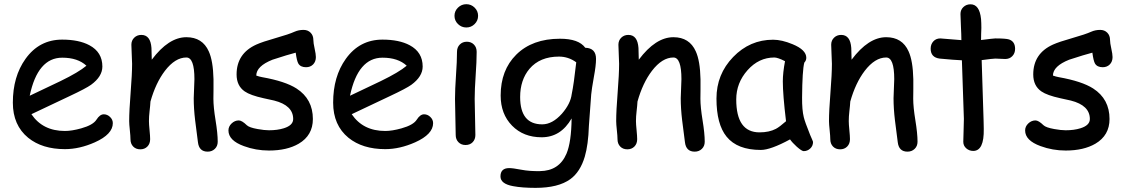

<svg xmlns="http://www.w3.org/2000/svg" viewBox="-20 -703 5474 934"><path d="M295.9 22.5Q185.5 22.5 117.2 -32.7Q42.5 -93.8 42.5 -203.6Q42.5 -330.6 104 -416.5Q170.9 -510.3 282.7 -510.3Q363.8 -510.3 415 -482.9Q478 -449.2 478 -379.4Q478 -330.6 422.9 -290.5Q398.4 -272.9 319.3 -235.8L132.8 -147.5Q160.2 -106.9 200.9 -86.4Q241.7 -65.9 295.9 -65.9Q329.6 -65.9 375 -78.6Q432.6 -94.7 449.2 -120.8Q465.8 -147 484.9 -147Q502 -147 515.4 -134Q528.8 -121.1 528.8 -104Q528.8 -49.8 441.4 -10.7Q366.7 22.5 295.9 22.5ZM282.7 -422.4Q223.1 -422.4 183.6 -376.2Q144 -330.1 124.5 -237.3L274.4 -308.6Q362.8 -351.6 400.4 -383.3Q358.4 -422.4 282.7 -422.4Z M990.2 34.7Q948.2 34.7 942.9 -11.2L929.2 -118.2Q922.4 -175.3 922.4 -225.1Q922.4 -238.8 924.1 -271.5Q925.8 -304.2 925.8 -317.9Q925.8 -423.3 886.7 -423.3Q832 -423.3 782.2 -358.4Q737.3 -299.3 711.9 -209Q710.9 -189.9 707.5 -161.1Q704.6 -136.7 704.6 -113.8Q704.6 -99.1 707.5 -69.8Q710.4 -40.5 710.4 -25.9Q710.4 -3.9 697 9.8Q683.6 23.4 662.6 23.4Q641.1 23.4 627.9 9.8Q614.7 -3.9 614.7 -25.9Q614.7 -40.5 611.6 -69.8Q608.4 -99.1 608.4 -113.8Q608.4 -164.1 615.5 -253.2Q622.6 -342.3 622.6 -392.6Q622.6 -408.2 620.8 -439Q619.1 -469.7 619.1 -485.4Q619.1 -506.3 633.1 -519.8Q647 -533.2 667.5 -533.2Q712.4 -533.2 716.8 -469.7L718.3 -412.6Q800.3 -522 886.7 -522Q964.8 -522 995.6 -453.1Q1016.6 -407.2 1018.6 -317.4V-268.1L1018.1 -222.7Q1018.1 -182.1 1028.6 -117.9Q1039.1 -53.7 1039.1 -13.7Q1039.1 7.8 1025.1 21.2Q1011.2 34.7 990.2 34.7Z M1468.8 -376Q1441.9 -376 1431.2 -394Q1423.8 -406.7 1418.5 -446.8Q1381.8 -437.5 1305.7 -412.6Q1227.1 -381.3 1226.6 -335.4Q1241.2 -330.1 1255.4 -327.6Q1367.7 -307.6 1422.4 -272.5Q1502 -221.2 1502 -124Q1502 -44.4 1433.1 -3.9Q1376 29.3 1288.6 29.3Q1224.6 29.3 1166.5 7.8Q1091.3 -19.5 1091.3 -68.4Q1091.3 -87.9 1106.7 -102.5Q1122.1 -117.2 1141.6 -117.2Q1156.7 -117.2 1180.7 -93.8Q1192.4 -82.5 1233.4 -75.2Q1266.1 -69.3 1288.6 -69.3Q1329.6 -69.3 1360.8 -79.1Q1406.2 -93.3 1406.2 -124Q1406.2 -190.4 1313.5 -213.9L1262.7 -225.1Q1197.8 -239.3 1170.4 -258.3Q1130.9 -285.6 1130.9 -340.8Q1130.9 -442.9 1227.1 -486.3Q1256.3 -499.5 1320.8 -517.8Q1385.3 -536.1 1413.1 -548.8Q1433.1 -557.6 1456.5 -557.6Q1477.5 -557.6 1491 -543.9Q1504.4 -530.3 1504.4 -508.3Q1504.4 -494.1 1510.5 -466.8Q1516.6 -439.5 1516.6 -425.3Q1516.6 -403.3 1503.2 -389.6Q1489.7 -376 1468.8 -376Z M1854 22.5Q1743.7 22.5 1675.3 -32.7Q1600.6 -93.8 1600.6 -203.6Q1600.6 -330.6 1662.1 -416.5Q1729 -510.3 1840.8 -510.3Q1921.9 -510.3 1973.1 -482.9Q2036.1 -449.2 2036.1 -379.4Q2036.1 -330.6 1981 -290.5Q1956.5 -272.9 1877.4 -235.8L1690.9 -147.5Q1718.3 -106.9 1759 -86.4Q1799.8 -65.9 1854 -65.9Q1887.7 -65.9 1933.1 -78.6Q1990.7 -94.7 2007.3 -120.8Q2023.9 -147 2043 -147Q2060.1 -147 2073.5 -134Q2086.9 -121.1 2086.9 -104Q2086.9 -49.8 1999.5 -10.7Q1924.8 22.5 1854 22.5ZM1840.8 -422.4Q1781.2 -422.4 1741.7 -376.2Q1702.1 -330.1 1682.6 -237.3L1832.5 -308.6Q1920.9 -351.6 1958.5 -383.3Q1916.5 -422.4 1840.8 -422.4Z M2248.5 -569.3Q2225.1 -569.3 2208 -585.9Q2190.9 -602.5 2190.9 -626Q2190.9 -649.4 2208 -666Q2225.1 -682.6 2248.5 -682.6Q2272 -682.6 2288.8 -666Q2305.7 -649.4 2305.7 -626Q2305.7 -602.5 2288.8 -585.9Q2272 -569.3 2248.5 -569.3ZM2289.1 -221.7Q2289.1 -192.4 2290.8 -134Q2292.5 -75.7 2292.5 -46.4Q2292.5 -24.9 2279.3 -11.2Q2266.1 2.4 2244.6 2.4Q2223.6 2.4 2210.2 -11.2Q2196.8 -24.9 2196.8 -46.4Q2196.8 -75.7 2195.1 -134Q2193.4 -192.4 2193.4 -221.7Q2193.4 -267.6 2198.2 -336.2Q2203.1 -404.8 2203.1 -450.7Q2203.1 -472.7 2216.6 -486.3Q2230 -500 2251 -500Q2272 -500 2285.4 -486.3Q2298.8 -472.7 2298.8 -450.7Q2298.8 -404.8 2293.9 -336.2Q2289.1 -267.6 2289.1 -221.7Z M2856 -243.7 2844.7 -90.3Q2841.8 1 2824.7 59.1Q2802.7 133.3 2754.4 168.5Q2695.8 210.9 2585 210.9Q2520 210.9 2476.1 202.6Q2414.6 191.4 2414.6 155.3Q2414.6 114.7 2457 114.7Q2474.6 114.7 2515.6 122.6Q2556.6 130.4 2606.4 129.4Q2700.2 128.4 2735.8 44.4Q2759.3 -11.2 2760.7 -127Q2734.4 -81.1 2698 -58.1Q2661.6 -35.2 2614.7 -35.2Q2526.4 -35.2 2470.9 -91.8Q2415.5 -148.4 2415.5 -238.3Q2415.5 -361.8 2491.2 -437Q2569.3 -514.6 2704.1 -514.6Q2749.5 -514.6 2780.3 -503.7Q2811 -492.7 2827.1 -470.7Q2879.4 -469.2 2879.4 -416.5Q2879.4 -383.8 2869.1 -329.6Q2857.9 -266.6 2856 -243.7ZM2699.2 -427.7Q2606.4 -427.7 2555.7 -368.2Q2510.3 -314 2510.3 -231Q2510.3 -164.6 2537.1 -131.3Q2564 -98.1 2617.7 -98.1Q2667 -98.1 2713.4 -149.9Q2755.4 -198.2 2761.2 -245.1Q2771.5 -294.4 2783.2 -399.9Q2763.7 -414.1 2742.7 -420.9Q2721.7 -427.7 2699.2 -427.7Z M3359.4 34.7Q3317.4 34.7 3312 -11.2L3298.3 -118.2Q3291.5 -175.3 3291.5 -225.1Q3291.5 -238.8 3293.2 -271.5Q3294.9 -304.2 3294.9 -317.9Q3294.9 -423.3 3255.9 -423.3Q3201.2 -423.3 3151.4 -358.4Q3106.4 -299.3 3081.1 -209Q3080.1 -189.9 3076.7 -161.1Q3073.7 -136.7 3073.7 -113.8Q3073.7 -99.1 3076.7 -69.8Q3079.6 -40.5 3079.6 -25.9Q3079.6 -3.9 3066.2 9.8Q3052.7 23.4 3031.7 23.4Q3010.3 23.4 2997.1 9.8Q2983.9 -3.9 2983.9 -25.9Q2983.9 -40.5 2980.7 -69.8Q2977.5 -99.1 2977.5 -113.8Q2977.5 -164.1 2984.6 -253.2Q2991.7 -342.3 2991.7 -392.6Q2991.7 -408.2 2990 -439Q2988.3 -469.7 2988.3 -485.4Q2988.3 -506.3 3002.2 -519.8Q3016.1 -533.2 3036.6 -533.2Q3081.5 -533.2 3085.9 -469.7L3087.4 -412.6Q3169.4 -522 3255.9 -522Q3334 -522 3364.7 -453.1Q3385.7 -407.2 3387.7 -317.4V-268.1L3387.2 -222.7Q3387.2 -182.1 3397.7 -117.9Q3408.2 -53.7 3408.2 -13.7Q3408.2 7.8 3394.3 21.2Q3380.4 34.7 3359.4 34.7Z M3889.6 32.2Q3880.4 32.2 3856 10.7Q3834 -9.3 3823.2 -24.9Q3776.4 0.5 3740.7 13.4Q3705.1 26.4 3681.2 26.4Q3566.9 26.4 3514.6 -38.1Q3465.3 -98.6 3465.3 -223.6Q3465.3 -341.8 3546.6 -425.8Q3627.9 -509.8 3740.7 -509.8Q3783.2 -509.8 3835.9 -487.8Q3902.3 -460.4 3902.3 -421.9Q3902.3 -408.7 3892.6 -398.4Q3887.7 -379.9 3885 -337.4Q3882.3 -294.9 3881.8 -228.5Q3881.3 -168 3890.1 -132.8Q3895 -111.3 3920.9 -46.9Q3924.3 -38.1 3932.1 -21L3935.1 -12.7Q3935.1 6.8 3921.4 19.5Q3907.7 32.2 3889.6 32.2ZM3788.1 -307.1Q3788.1 -328.1 3790.8 -352.8Q3793.5 -377.4 3798.8 -405.3Q3780.8 -414.6 3767.8 -418.9Q3754.9 -423.3 3747.1 -423.3Q3671.4 -423.3 3616.5 -361.6Q3561.5 -299.8 3561.5 -219.2Q3561.5 -139.2 3589.8 -99.1Q3618.2 -59.1 3674.8 -59.1Q3721.7 -59.1 3754.4 -76.2Q3772 -85.4 3803.7 -113.3Q3788.1 -242.7 3788.1 -307.1Z M4394.5 34.7Q4352.5 34.7 4347.2 -11.2L4333.5 -118.2Q4326.7 -175.3 4326.7 -225.1Q4326.7 -238.8 4328.4 -271.5Q4330.1 -304.2 4330.1 -317.9Q4330.1 -423.3 4291 -423.3Q4236.3 -423.3 4186.5 -358.4Q4141.6 -299.3 4116.2 -209Q4115.2 -189.9 4111.8 -161.1Q4108.9 -136.7 4108.9 -113.8Q4108.9 -99.1 4111.8 -69.8Q4114.7 -40.5 4114.7 -25.9Q4114.7 -3.9 4101.3 9.8Q4087.9 23.4 4066.9 23.4Q4045.4 23.4 4032.2 9.8Q4019 -3.9 4019 -25.9Q4019 -40.5 4015.9 -69.8Q4012.7 -99.1 4012.7 -113.8Q4012.7 -164.1 4019.8 -253.2Q4026.9 -342.3 4026.9 -392.6Q4026.9 -408.2 4025.1 -439Q4023.4 -469.7 4023.4 -485.4Q4023.4 -506.3 4037.4 -519.8Q4051.3 -533.2 4071.8 -533.2Q4116.7 -533.2 4121.1 -469.7L4122.6 -412.6Q4204.6 -522 4291 -522Q4369.1 -522 4399.9 -453.1Q4420.9 -407.2 4422.9 -317.4V-268.1L4422.4 -222.7Q4422.4 -182.1 4432.9 -117.9Q4443.4 -53.7 4443.4 -13.7Q4443.4 7.8 4429.4 21.2Q4415.5 34.7 4394.5 34.7Z M4870.1 -416Q4859.9 -416 4845.9 -417Q4832 -418 4821.8 -418Q4810.5 -418 4755.4 -410.6L4764.6 -122.1L4765.1 -100.6L4765.6 -75.7Q4767.6 31.2 4714.4 31.2Q4694.8 31.2 4680.4 18.6Q4666 5.9 4666 -13.2Q4666 -31.7 4667.5 -68.8Q4668.9 -106 4668.9 -124.5L4659.2 -409.7Q4623.5 -411.1 4550.8 -418Q4507.3 -423.8 4507.3 -466.3Q4507.3 -487.8 4520.5 -502Q4533.7 -516.1 4554.2 -516.1L4656.7 -507.8Q4656.7 -532.7 4654.5 -574.5Q4652.3 -616.2 4652.3 -634.8Q4652.3 -655.3 4666.5 -668.7Q4680.7 -682.1 4701.2 -682.1Q4745.1 -682.1 4752.4 -610.4Q4753.9 -592.3 4753.9 -566.9L4752.9 -538.6L4752.4 -508.3Q4813 -516.1 4821.8 -516.1Q4872.6 -516.1 4888.2 -511.2Q4918 -501.5 4918 -465.3Q4918 -443.8 4904.5 -429.9Q4891.1 -416 4870.1 -416Z M5344.2 -376Q5317.4 -376 5306.6 -394Q5299.3 -406.7 5293.9 -446.8Q5257.3 -437.5 5181.2 -412.6Q5102.5 -381.3 5102.1 -335.4Q5116.7 -330.1 5130.9 -327.6Q5243.2 -307.6 5297.9 -272.5Q5377.4 -221.2 5377.4 -124Q5377.4 -44.4 5308.6 -3.9Q5251.5 29.3 5164.1 29.3Q5100.1 29.3 5042 7.8Q4966.8 -19.5 4966.8 -68.4Q4966.8 -87.9 4982.2 -102.5Q4997.6 -117.2 5017.1 -117.2Q5032.2 -117.2 5056.2 -93.8Q5067.9 -82.5 5108.9 -75.2Q5141.6 -69.3 5164.1 -69.3Q5205.1 -69.3 5236.3 -79.1Q5281.7 -93.3 5281.7 -124Q5281.7 -190.4 5189 -213.9L5138.2 -225.1Q5073.2 -239.3 5045.9 -258.3Q5006.3 -285.6 5006.3 -340.8Q5006.3 -442.9 5102.5 -486.3Q5131.8 -499.5 5196.3 -517.8Q5260.7 -536.1 5288.6 -548.8Q5308.6 -557.6 5332 -557.6Q5353 -557.6 5366.5 -543.9Q5379.9 -530.3 5379.9 -508.3Q5379.9 -494.1 5386 -466.8Q5392.1 -439.5 5392.1 -425.3Q5392.1 -403.3 5378.7 -389.6Q5365.2 -376 5344.2 -376Z"/></svg>

Font: TUNJUNG BIRU
Style: Regular
Weight: 400
Designer: R.S. Wihananto
Foundry: R.S. Wihananto
Version: Version 2.0.1